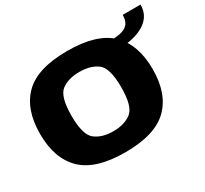

<svg xmlns="http://www.w3.org/2000/svg" viewBox="-143 -912 1207 1129"><g transform="rotate(-30 461.0 -348.0)"><path d="M412 6Q613.5 6 704 -82.5Q794.5 -171 794.5 -337.5Q794.5 -504.5 704 -593Q613.5 -681.5 412 -681.5Q210 -681.5 120 -593.2Q30 -505 30 -337.5Q30 -171 120.5 -82.5Q211 6 412 6ZM412 -136.5Q336.5 -136.5 290 -172.2Q243.5 -208 243.5 -337.5Q243.5 -469 290 -504Q336.5 -539 412 -539Q488 -539 534.5 -504Q581 -469 581 -337.5Q581 -208 534.5 -172.2Q488 -136.5 412 -136.5ZM663 -607V-539Q741.5 -539 799.2 -557Q857 -575 889.5 -611Q922 -647 922 -702H801Q801 -666 786.2 -645.2Q771.5 -624.5 741.2 -615.8Q711 -607 663 -607Z"/></g></svg>

Font: Anybody SemiExpanded ExtraBold
Style: Regular
Weight: 800
Width: 6
Version: Version 1.113;gftools[0.9.25]